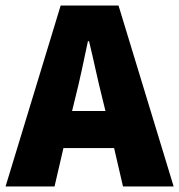

<svg xmlns="http://www.w3.org/2000/svg" viewBox="-30 -670 644 690"><path d="M240 -316C256 -378 272 -456 286 -522H290C306 -457 322 -378 338 -316L349 -271H229ZM-10 0H166L198 -138H380L412 0H594L396 -650H188Z"/></svg>

Font: Giro Sans Black
Style: Regular
Weight: 900
Designer: Paul D. Hunt
Foundry: Adobe Systems Incorporated
Version: Version 1.000;PS 1.0;hotconv 1.0.88;makeotf.lib2.5.647800